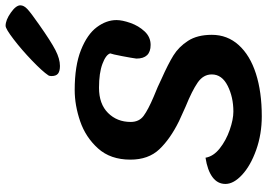

<svg xmlns="http://www.w3.org/2000/svg" viewBox="-158 -792 978 703"><g transform="rotate(-90 331.5 -441.0)"><path d="M588 -910Q609 -910 636 -891Q663 -872 663 -856Q663 -843 649 -830Q635 -817 592 -787Q531 -744 499 -727.5Q467 -711 441 -711Q422 -711 413 -718Q404 -725 404 -742Q404 -750 407 -754Q421 -775 460.5 -813Q500 -851 538.5 -880.5Q577 -910 588 -910ZM361 -568Q302 -568 269 -535Q236 -502 236 -452Q236 -421 258.5 -404.5Q281 -388 328 -368L364 -353L394 -339Q448 -315 479.5 -295.5Q511 -276 533 -242Q555 -208 555 -155Q555 -98 517.5 -56.5Q480 -15 413 6.5Q346 28 257 28Q191 28 133.5 7.5Q76 -13 42.5 -44Q9 -75 9 -105Q9 -134 34 -152.5Q59 -171 105 -178Q110 -149 139 -126Q168 -103 206.5 -89.5Q245 -76 274 -76Q327 -76 368.5 -97Q410 -118 410 -155Q410 -186 380.5 -206.5Q351 -227 292 -251L239 -275Q174 -307 136 -347Q98 -387 98 -453Q98 -526 139 -571.5Q180 -617 238.5 -637Q297 -657 353 -657Q442 -657 499.5 -634Q557 -611 583 -576Q609 -541 609 -504Q609 -483 598.5 -453Q588 -423 567.5 -401Q547 -379 518 -379Q468 -379 468 -431Q470 -447 477 -483.5Q484 -520 487 -527Q482 -543 448.5 -555.5Q415 -568 361 -568Z"/></g></svg>

Font: Sriracha
Style: Regular
Weight: 400
Designer: Suppakit Chalermlarp
Version: Version 1.002g